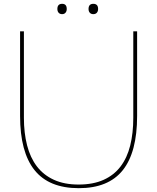

<svg xmlns="http://www.w3.org/2000/svg" viewBox="-20 -974 822 1004"><path d="M493 -927Q493 -915 486.5 -907.5Q480 -900 468 -900Q456 -900 449.5 -907.5Q443 -915 443 -927Q443 -954 468 -954Q493 -954 493 -927ZM329 -927Q329 -915 322.5 -907.5Q316 -900 305 -900Q293 -900 286.5 -907.5Q280 -915 280 -927Q280 -954 305 -954Q329 -954 329 -927ZM697 -368Q697 -178 622 -84Q547 10 392 10Q236 10 160.5 -84.5Q85 -179 85 -368V-810H105V-358Q105 -279 121.5 -214.5Q138 -150 172.5 -104.5Q207 -59 261.5 -34Q316 -9 391 -9Q467 -9 521.5 -33.5Q576 -58 610.5 -103.5Q645 -149 661 -213.5Q677 -278 677 -358V-810H697Z"/></svg>

Font: TypoPRO Sinkin Sans
Style: 100 Thin
Weight: 100
Designer: Keith Bates
Foundry: K-Type
Version: Sinkin Sans (version 1.0)  by Keith Bates   •   © 2014   www